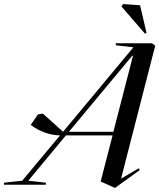

<svg xmlns="http://www.w3.org/2000/svg" viewBox="-121 -914 788 950"><path d="M448 16 571 -73 565 -81 478 -30 647 -688 631 -700H452V-690L539 -680L191 -262L91 -352L67 -348L31 -296C78 -261 129 -245 176 -244L-11 -20L-101 -10V0H106V-10L19 -20L205 -244H436L377 -16ZM596 -748 604 -751 572 -888 488 -894 480 -882ZM220 -262 533 -638H537L440 -262Z"/></svg>

Font: Mazius Display Extra italic
Style: Regular
Weight: 400
Italic angle: -17°
Designer: Alberto Casagrande & Collletttivo
Foundry: Collletttivo
Version: Version 2.000;Glyphs 3.2 (3217)